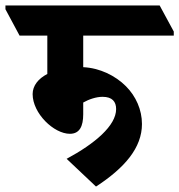

<svg xmlns="http://www.w3.org/2000/svg" viewBox="-88 -647 659 706"><path d="M265 39C371 -30 434 -104 434 -191C434 -243 412 -293 375 -330C336 -369 279 -397 218 -400V-516H551V-531L499 -627H-68V-613L-16 -516H86V-375C53 -358 32 -332 32 -301C32 -230 110 -155 169 -155C205 -155 218 -183 218 -227V-270C239 -282 266 -291 289 -291C325 -291 339 -273 339 -246C339 -185 261 -119 157 -63Z"/></svg>

Font: Noto Serif Devanagari ExtraCondensed Black
Style: Regular
Weight: 900
Width: 2
Designer: Universal Thirst, Indian Type Foundry and the Monotype Design Team
Foundry: Monotype Imaging Inc.
Version: Version 2.004